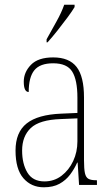

<svg xmlns="http://www.w3.org/2000/svg" viewBox="-20 -786 475 816"><path d="M166 10Q113 10 79.5 -28.5Q46 -67 46 -146Q46 -224 93.5 -261.5Q141 -299 240 -303L309 -306V-371Q309 -446 287 -481.5Q265 -517 206 -517Q150 -517 126 -487.5Q102 -458 102 -395Q81 -395 81 -439Q81 -479 111.5 -510.5Q142 -542 206 -542Q274 -542 305.5 -501.5Q337 -461 337 -372V-105Q337 -68 341 -50Q345 -32 356 -26Q367 -20 388 -20H392V0H316L310 -95H308Q296 -68 278 -44Q260 -20 233 -5Q206 10 166 10ZM169 -15Q210 -15 241.5 -39Q273 -63 291 -101.5Q309 -140 309 -185V-283L239 -280Q148 -277 111 -242Q74 -207 74 -146Q74 -90 96.5 -52.5Q119 -15 169 -15ZM178 -619Q200 -659 220.5 -695.5Q241 -732 253 -766H297V-756Q287 -739 267 -712Q247 -685 224.5 -656.5Q202 -628 182 -606H178Z"/></svg>

Font: Noto Serif Tamil Condensed Thin
Style: Regular
Weight: 100
Width: 3
Designer: Indian Type Foundry, Tom Grace, and the Monotype Design Team
Foundry: Monotype Imaging Inc.
Version: Version 2.004; ttfautohint (v1.8.4.7-5d5b)